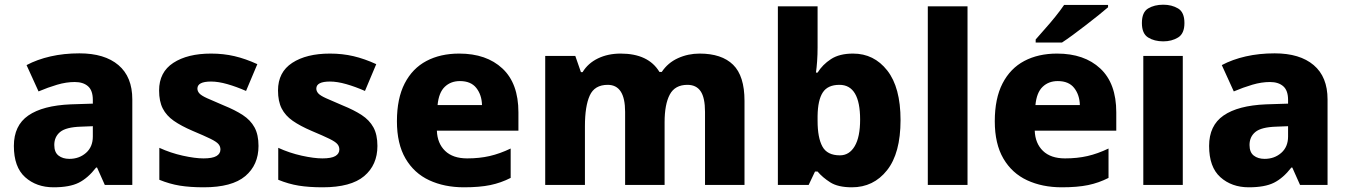

<svg xmlns="http://www.w3.org/2000/svg" viewBox="-20 -787 5739 817"><path d="M318 -560Q425 -560 484 -510Q543 -460 543 -364V0H426L393 -74H389Q354 -29 315 -9.5Q276 10 208 10Q135 10 87 -33Q39 -76 39 -166Q39 -253 100.5 -295.5Q162 -338 281 -343L375 -346V-362Q375 -402 354.5 -420Q334 -438 298 -438Q262 -438 223 -426.5Q184 -415 144 -398L93 -510Q138 -534 195 -547Q252 -560 318 -560ZM324 -248Q261 -246 236 -225.5Q211 -205 211 -170Q211 -139 229 -125Q247 -111 275 -111Q317 -111 346 -136.5Q375 -162 375 -206V-250Z M1080 -166Q1080 -85 1023.5 -37.5Q967 10 847 10Q789 10 745.5 3Q702 -4 658 -22V-158Q706 -136 758 -124.5Q810 -113 846 -113Q884 -113 901 -123Q918 -133 918 -151Q918 -164 909.5 -174Q901 -184 875.5 -196.5Q850 -209 800 -230Q751 -251 719.5 -273Q688 -295 672.5 -325.5Q657 -356 657 -402Q657 -480 717.5 -519.5Q778 -559 878 -559Q931 -559 978 -548Q1025 -537 1075 -514L1027 -400Q986 -418 947.5 -429Q909 -440 878 -440Q820 -440 820 -410Q820 -399 828.5 -389.5Q837 -380 861.5 -369Q886 -358 933 -338Q980 -319 1013 -297.5Q1046 -276 1063 -245Q1080 -214 1080 -166Z M1586 -166Q1586 -85 1529.5 -37.5Q1473 10 1353 10Q1295 10 1251.5 3Q1208 -4 1164 -22V-158Q1212 -136 1264 -124.5Q1316 -113 1352 -113Q1390 -113 1407 -123Q1424 -133 1424 -151Q1424 -164 1415.5 -174Q1407 -184 1381.5 -196.5Q1356 -209 1306 -230Q1257 -251 1225.5 -273Q1194 -295 1178.5 -325.5Q1163 -356 1163 -402Q1163 -480 1223.5 -519.5Q1284 -559 1384 -559Q1437 -559 1484 -548Q1531 -537 1581 -514L1533 -400Q1492 -418 1453.5 -429Q1415 -440 1384 -440Q1326 -440 1326 -410Q1326 -399 1334.5 -389.5Q1343 -380 1367.5 -369Q1392 -358 1439 -338Q1486 -319 1519 -297.5Q1552 -276 1569 -245Q1586 -214 1586 -166Z M1934 -559Q2050 -559 2118 -495.5Q2186 -432 2186 -309V-231H1839Q1841 -177 1874 -145Q1907 -113 1968 -113Q2020 -113 2063.5 -123Q2107 -133 2153 -155V-30Q2112 -9 2066.5 0.5Q2021 10 1954 10Q1871 10 1806.5 -20Q1742 -50 1705.5 -112.5Q1669 -175 1669 -271Q1669 -368 1702 -432Q1735 -496 1794.5 -527.5Q1854 -559 1934 -559ZM1937 -442Q1898 -442 1872.5 -417.5Q1847 -393 1842 -340H2031Q2030 -383 2007 -412.5Q1984 -442 1937 -442Z M2957 -559Q3051 -559 3099.5 -511.5Q3148 -464 3148 -358V0H2980V-311Q2980 -371 2961.5 -398.5Q2943 -426 2905 -426Q2852 -426 2830 -384.5Q2808 -343 2808 -267V0H2640V-311Q2640 -426 2566 -426Q2510 -426 2489.5 -380.5Q2469 -335 2469 -250V0H2300V-549H2428L2452 -480H2459Q2482 -518 2524.5 -538.5Q2567 -559 2621 -559Q2739 -559 2786 -481H2796Q2822 -520 2865 -539.5Q2908 -559 2957 -559Z M3459 -585Q3459 -555 3457 -526.5Q3455 -498 3452 -478H3459Q3480 -512 3516 -535.5Q3552 -559 3610 -559Q3699 -559 3755.5 -487Q3812 -415 3812 -276Q3812 -135 3754.5 -62.5Q3697 10 3605 10Q3546 10 3513 -11Q3480 -32 3459 -57H3448L3421 0H3290V-760H3459ZM3552 -426Q3502 -426 3481 -393.5Q3460 -361 3459 -294V-273Q3459 -201 3479.5 -163.5Q3500 -126 3554 -126Q3594 -126 3617 -165Q3640 -204 3640 -278Q3640 -426 3552 -426Z M4097 0H3928V-760H4097Z M4478 -559Q4594 -559 4662 -495.5Q4730 -432 4730 -309V-231H4383Q4385 -177 4418 -145Q4451 -113 4512 -113Q4564 -113 4607.5 -123Q4651 -133 4697 -155V-30Q4656 -9 4610.5 0.5Q4565 10 4498 10Q4415 10 4350.5 -20Q4286 -50 4249.5 -112.5Q4213 -175 4213 -271Q4213 -368 4246 -432Q4279 -496 4338.5 -527.5Q4398 -559 4478 -559ZM4481 -442Q4442 -442 4416.5 -417.5Q4391 -393 4386 -340H4575Q4574 -383 4551 -412.5Q4528 -442 4481 -442ZM4695 -756Q4679 -742 4654 -722Q4629 -702 4600.5 -680Q4572 -658 4545.5 -638.5Q4519 -619 4499 -606H4387V-619Q4403 -638 4426 -663.5Q4449 -689 4471 -716.5Q4493 -744 4508 -766H4695Z M4930 -767Q4966 -767 4993 -751Q5020 -735 5020 -689Q5020 -644 4993 -627.5Q4966 -611 4930 -611Q4892 -611 4865.5 -627.5Q4839 -644 4839 -689Q4839 -735 4865.5 -751Q4892 -767 4930 -767ZM5013 -549V0H4845V-549Z M5404 -560Q5511 -560 5570 -510Q5629 -460 5629 -364V0H5512L5479 -74H5475Q5440 -29 5401 -9.5Q5362 10 5294 10Q5221 10 5173 -33Q5125 -76 5125 -166Q5125 -253 5186.5 -295.5Q5248 -338 5367 -343L5461 -346V-362Q5461 -402 5440.5 -420Q5420 -438 5384 -438Q5348 -438 5309 -426.5Q5270 -415 5230 -398L5179 -510Q5224 -534 5281 -547Q5338 -560 5404 -560ZM5410 -248Q5347 -246 5322 -225.5Q5297 -205 5297 -170Q5297 -139 5315 -125Q5333 -111 5361 -111Q5403 -111 5432 -136.5Q5461 -162 5461 -206V-250Z"/></svg>

Font: Noto Sans Tamil ExtraBold
Style: Regular
Weight: 800
Designer: Jelle Bosma - Monotype Design Team
Foundry: Monotype Imaging Inc.
Version: Version 2.004; ttfautohint (v1.8.4.7-5d5b)